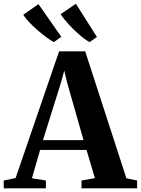

<svg xmlns="http://www.w3.org/2000/svg" viewBox="-52 -1026 767 1046"><path d="M33 -56 270 -746.5H412L636.5 -55L695 -42.5V0H392V-42.5L465 -55.5L419.5 -209H166.5L122 -55L198 -42.5V0H-31.5L-32 -42.5ZM403 -262.5 314.5 -573 298 -641 279 -572 182 -262.5ZM241 -797Q222 -807 198.5 -824.5Q175 -842 151 -863Q127 -884 106.8 -905.5Q86.5 -927 74.5 -945.5L157.5 -1003.5L282 -825.5L242 -797ZM435.5 -797Q409.5 -811.5 379 -838Q348.5 -864.5 321.5 -894.2Q294.5 -924 278 -948.5L361.5 -1005.5L476 -824.5L436.5 -797Z"/></svg>

Font: Merriweather 72pt
Style: Bold
Weight: 700
Version: Version 2.100